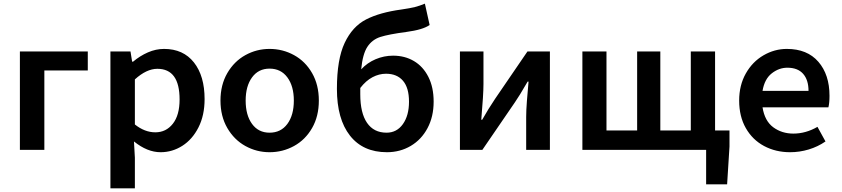

<svg xmlns="http://www.w3.org/2000/svg" viewBox="-20 -821 4614 1052"><path d="M89 -539H461V-435H223V0H89Z M585 -539H695L704 -483H709Q747 -515 790.5 -534Q834 -553 879 -553Q984 -553 1042.5 -479Q1101 -405 1101 -278Q1101 -189 1067.5 -123Q1034 -57 979 -22Q924 13 860 13Q787 13 714 -46L719 43V211H585ZM964 -276Q964 -444 842 -444Q783 -444 719 -386V-139Q773 -96 831 -96Q890 -96 927 -143Q964 -190 964 -276Z M1188 -270Q1188 -356 1225.5 -420.5Q1263 -485 1324.5 -519Q1386 -553 1457 -553Q1529 -553 1591 -519Q1653 -485 1690 -420.5Q1727 -356 1727 -270Q1727 -184 1690 -119.5Q1653 -55 1591 -21Q1529 13 1457 13Q1386 13 1324.5 -21Q1263 -55 1225.5 -119.5Q1188 -184 1188 -270ZM1590 -270Q1590 -349 1554.5 -397Q1519 -445 1457 -445Q1396 -445 1361 -397Q1326 -349 1326 -270Q1326 -190 1361 -142Q1396 -94 1457 -94Q1519 -94 1554.5 -142Q1590 -190 1590 -270Z M1826 -334Q1826 -496 1868.5 -586Q1911 -676 1986 -714.5Q2061 -753 2180 -769Q2228 -776 2253.5 -782.5Q2279 -789 2308 -801L2334 -684Q2297 -658 2207 -646Q2109 -633 2064 -618.5Q2019 -604 1993 -564.5Q1967 -525 1959 -441Q1992 -477 2038 -496.5Q2084 -516 2134 -516Q2198 -516 2248 -486.5Q2298 -457 2327 -400Q2356 -343 2356 -264Q2356 -182 2322.5 -119Q2289 -56 2230.5 -21.5Q2172 13 2100 13Q1969 13 1897.5 -78Q1826 -169 1826 -334ZM2098 -94Q2154 -94 2187.5 -141Q2221 -188 2221 -264Q2221 -340 2188 -378.5Q2155 -417 2095 -417Q2057 -417 2021 -398Q1985 -379 1954 -339V-304Q1954 -202 1991 -148Q2028 -94 2098 -94Z M2500 -539H2629V-360Q2629 -305 2617 -165H2622Q2656 -225 2693 -280L2870 -539H2993V0H2863V-180Q2863 -216 2867 -267.5Q2871 -319 2876 -374H2871Q2823 -291 2801 -260L2623 0H2500Z M3849 0H3171V-539H3303V-106H3471V-539H3598V-106H3765V-539H3898V-106H3977V-18L3964 189H3849Z M4030 -270Q4030 -354 4066.5 -418.5Q4103 -483 4163.5 -518Q4224 -553 4291 -553Q4403 -553 4464 -482.5Q4525 -412 4525 -296Q4525 -257 4519 -233H4158Q4170 -158 4217 -123.5Q4264 -89 4327 -89Q4395 -89 4459 -126L4503 -46Q4461 -17 4411 -2Q4361 13 4309 13Q4230 13 4166.5 -21Q4103 -55 4066.5 -119Q4030 -183 4030 -270ZM4410 -323Q4410 -383 4380.5 -416.5Q4351 -450 4294 -450Q4248 -450 4208.5 -419Q4169 -388 4158 -323Z"/></svg>

Font: Nebula Sans Semibold
Style: Regular
Weight: 600
Designer: Paul D. Hunt for Adobe (as Source Sans)
Foundry: Nebula Entertainment & Broadcasting LLC
Version: Version 1.010